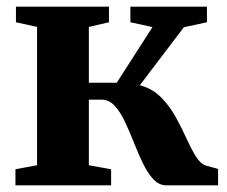

<svg xmlns="http://www.w3.org/2000/svg" viewBox="-20 -558 684 578"><path d="M26.5 0V-48.5L91.5 -60.5V-477L28 -491V-538H308V-491L247.5 -477V-309H331.5L439 -476.5L372.5 -491V-538H603V-491L533.5 -476L401 -301.5Q438 -291.5 463.8 -266Q489.5 -240.5 507.8 -207.8Q526 -175 540.5 -143Q555 -111 569 -88Q583 -65 600 -59.5L636.5 -49.5V0H481.5Q458.5 0 441.2 -18.8Q424 -37.5 410 -66.8Q396 -96 383 -129Q370 -162 356.2 -191.2Q342.5 -220.5 325.5 -239.2Q308.5 -258 285.5 -258H247.5V-60.5L314.5 -48.5V0Z"/></svg>

Font: Merriweather 60pt ExtraBold
Style: Regular
Weight: 800
Version: Version 2.100